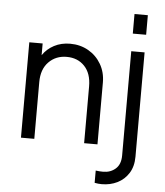

<svg xmlns="http://www.w3.org/2000/svg" viewBox="-62 -800 926 1075"><g transform="rotate(5 401.0 -262.5)"><path d="M77 0H152V-319Q152 -391 192 -432Q232 -473 293 -473Q355 -473 393.5 -432.5Q432 -392 432 -319V0H507V-348Q507 -405 480.5 -450.5Q454 -496 408.5 -522Q363 -548 306 -548Q256 -548 216 -527Q176 -506 152 -470V-536H77ZM650 -635H725V-745H650ZM550 220Q598 220 637.5 200.5Q677 181 701 143Q725 105 725 50V-536H650V50Q650 100 621.5 125Q593 150 552 150Q531 150 510 147V216Q518 218 530.5 219Q543 220 550 220Z"/></g></svg>

Font: Plus Jakarta Sans
Style: Regular
Weight: 400
Designer: Gumpita Rahayu
Foundry: Tokotype
Version: Version 2.004; ttfautohint (v1.8.3)